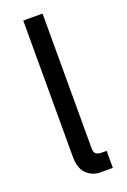

<svg xmlns="http://www.w3.org/2000/svg" viewBox="-138 -747 526 795"><g transform="rotate(-20 125.0 -350.0)"><path d="M75 -100V-700H160V-105Q160 -89 168 -82Q176 -75 195 -75H215V0H160Q126 0 100.5 -24Q75 -48 75 -100Z"/></g></svg>

Font: Share Tech
Style: Regular
Weight: 400
Designer: Ralph du Carrois
Foundry: Carrois Type Design
Version: Version 1.100